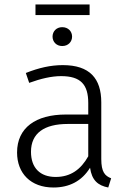

<svg xmlns="http://www.w3.org/2000/svg" viewBox="-20 -824 576 855"><path d="M379 -804H138V-757H379ZM214 -661C214 -638 231 -619 257 -619C284 -619 301 -638 301 -661C301 -684 284 -703 257 -703C231 -703 214 -684 214 -661ZM431 -116V-368C431 -475 379 -534 260 -534C205 -534 153 -522 95 -499L110 -455C162 -474 210 -485 252 -485C339 -485 373 -448 373 -365V-314H273C139 -314 56 -255 56 -145C56 -52 117 11 218 11C288 11 344 -17 381 -77C389 -21 416 2 462 11L475 -30C447 -41 431 -58 431 -116ZM228 -36C159 -36 118 -76 118 -148C118 -231 177 -272 282 -272H373V-128C340 -69 294 -36 228 -36Z"/></svg>

Font: FiraGO Light
Style: Regular
Weight: 300
Designer: bBox Type
Foundry: bBox Type GmbH
Version: Version 1.001;PS 001.001;hotconv 1.0.88;makeotf.lib2.5.64775